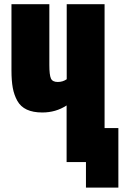

<svg xmlns="http://www.w3.org/2000/svg" viewBox="-20 -752 569 891"><path d="M529.3 118.7H378.9V0H289.1V-262.7Q239.3 -230 176.3 -230Q133.3 -230 104.5 -243.4Q75.7 -256.8 60.5 -283.9Q45.4 -311 39.3 -344.2Q33.2 -377.4 33.2 -424.8V-732.4H209V-450.2Q209 -404.3 216.3 -387.9Q223.6 -371.6 248 -371.6Q271.5 -371.6 289.6 -384.3V-732.4H465.3V-157.7H529.3Z"/></svg>

Font: Anton
Style: Regular
Weight: 400
Designer: Vernon Adams, Tural Alisoy
Foundry: Vernon Adams
Version: Version 2.300